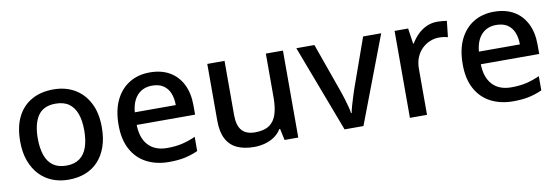

<svg xmlns="http://www.w3.org/2000/svg" viewBox="-47 -856 3407 1172"><g transform="rotate(-10 1657.0 -269.5)"><path d="M558 -270Q558 -203 540 -151Q522 -99 489 -63Q456 -27 409 -8.5Q362 10 303 10Q249 10 203 -8.5Q157 -27 123.5 -63Q90 -99 71 -151Q52 -203 52 -271Q52 -360 82.5 -422Q113 -484 170.5 -516.5Q228 -549 306 -549Q380 -549 436.5 -516.5Q493 -484 525.5 -422Q558 -360 558 -270ZM161 -270Q161 -210 176 -166.5Q191 -123 223 -100Q255 -77 305 -77Q355 -77 387 -100Q419 -123 434 -166.5Q449 -210 449 -270Q449 -332 433.5 -374Q418 -416 386.5 -438.5Q355 -461 304 -461Q229 -461 195 -411Q161 -361 161 -270Z M904 -549Q975 -549 1026 -519.5Q1077 -490 1104.5 -435Q1132 -380 1132 -305V-247H770Q772 -164 813.5 -120Q855 -76 930 -76Q982 -76 1022.5 -85.5Q1063 -95 1106 -114V-26Q1066 -8 1024.5 1Q983 10 926 10Q848 10 788 -21Q728 -52 694.5 -113.5Q661 -175 661 -265Q661 -356 691.5 -419Q722 -482 776.5 -515.5Q831 -549 904 -549ZM904 -467Q847 -467 812.5 -430Q778 -393 772 -325H1026Q1026 -367 1013 -399Q1000 -431 973 -449Q946 -467 904 -467Z M1728 -539V0H1643L1628 -71H1623Q1606 -43 1579 -25Q1552 -7 1520 1.5Q1488 10 1454 10Q1391 10 1347.5 -10.5Q1304 -31 1281.5 -74.5Q1259 -118 1259 -186V-539H1366V-202Q1366 -139 1392.5 -108Q1419 -77 1475 -77Q1531 -77 1563 -99Q1595 -121 1608.5 -163.5Q1622 -206 1622 -266V-539Z M2015 0 1811 -539H1923L2035 -224Q2042 -204 2049.5 -179Q2057 -154 2063 -131Q2069 -108 2071 -91H2075Q2078 -108 2084.5 -131.5Q2091 -155 2099 -179.5Q2107 -204 2113 -224L2225 -539H2337L2132 0Z M2686 -549Q2700 -549 2717 -547.5Q2734 -546 2745 -544L2734 -445Q2723 -448 2708 -450Q2693 -452 2680 -452Q2650 -452 2622.5 -440.5Q2595 -429 2573 -407.5Q2551 -386 2538.5 -355Q2526 -324 2526 -284V0H2420V-539H2504L2518 -443H2522Q2539 -472 2563 -496Q2587 -520 2618 -534.5Q2649 -549 2686 -549Z M3037 -549Q3108 -549 3159 -519.5Q3210 -490 3237.5 -435Q3265 -380 3265 -305V-247H2903Q2905 -164 2946.5 -120Q2988 -76 3063 -76Q3115 -76 3155.5 -85.5Q3196 -95 3239 -114V-26Q3199 -8 3157.5 1Q3116 10 3059 10Q2981 10 2921 -21Q2861 -52 2827.5 -113.5Q2794 -175 2794 -265Q2794 -356 2824.5 -419Q2855 -482 2909.5 -515.5Q2964 -549 3037 -549ZM3037 -467Q2980 -467 2945.5 -430Q2911 -393 2905 -325H3159Q3159 -367 3146 -399Q3133 -431 3106 -449Q3079 -467 3037 -467Z"/></g></svg>

Font: Noto Sans Devanagari Medium
Style: Regular
Weight: 500
Version: Version 2.003